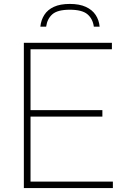

<svg xmlns="http://www.w3.org/2000/svg" viewBox="-20 -958 640 978"><path d="M101.5 0V-740H550V-707H135.5V-33H555V0ZM124 -364V-397H501.5V-364ZM185.5 -822Q189 -856 205.8 -882.2Q222.5 -908.5 254.5 -923.2Q286.5 -938 335.5 -938Q384.5 -938 417.2 -923Q450 -908 467.2 -881.8Q484.5 -855.5 487.5 -822H458Q452.5 -862.5 425.2 -885.5Q398 -908.5 335.5 -908.5Q273.5 -908.5 247 -885.5Q220.5 -862.5 215 -822Z"/></svg>

Font: Encode Sans SC SemiExpanded Thin
Style: Regular
Weight: 250
Width: 6
Designer: Multiple Designers
Foundry: Impallari Type
Version: Version 3.002